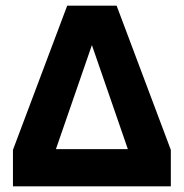

<svg xmlns="http://www.w3.org/2000/svg" viewBox="-20 -659 649 679"><path d="M457.9 -57.1 256.8 -639H392.4L584.1 -129ZM25.8 -129 135.5 -131.5H357.7V0H25.8ZM152 -57.1 25.8 -129 217.7 -639H353.2ZM584.1 -129V0H248.6V-131.5H474.4Z"/></svg>

Font: Anek Latin Medium
Style: Regular
Weight: 500
Designer: Yesha Goshar
Foundry: Ek Type
Version: Version 1.003